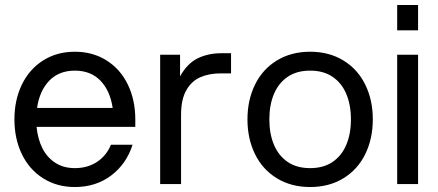

<svg xmlns="http://www.w3.org/2000/svg" viewBox="-20 -740 1761 772"><path d="M38 -260Q38 -338 68 -400Q98 -462 153.5 -497Q209 -532 281 -532Q353 -532 408.5 -497Q464 -462 494 -400Q524 -338 524 -260V-230H127Q132 -180 151 -143Q170 -106 203 -85Q236 -64 281 -64Q332 -64 370 -89Q408 -114 426 -158H513Q488 -80 426.5 -34Q365 12 281 12Q209 12 153.5 -23Q98 -58 68 -120Q38 -182 38 -260ZM281 -456Q217 -456 178 -415.5Q139 -375 129 -306H433Q423 -375 384 -415.5Q345 -456 281 -456Z M624 -520H704V-433Q733 -485 775 -505.5Q817 -526 870 -526H909V-445H868Q821 -445 785.5 -429.5Q750 -414 729 -377Q708 -340 708 -278V0H624Z M975 -260Q975 -338 1005.5 -400Q1036 -462 1093.5 -497Q1151 -532 1227 -532Q1303 -532 1360.5 -497Q1418 -462 1448.5 -400Q1479 -338 1479 -260Q1479 -182 1448.5 -120Q1418 -58 1360.5 -23Q1303 12 1227 12Q1151 12 1093.5 -23Q1036 -58 1005.5 -120Q975 -182 975 -260ZM1391 -260Q1391 -318 1372.5 -362Q1354 -406 1317.5 -431Q1281 -456 1227 -456Q1173 -456 1136.5 -431Q1100 -406 1081.5 -362Q1063 -318 1063 -260Q1063 -202 1081.5 -158Q1100 -114 1136.5 -89Q1173 -64 1227 -64Q1281 -64 1317.5 -89Q1354 -114 1372.5 -158Q1391 -202 1391 -260Z M1577 -520H1661V0H1577ZM1577 -720H1661V-618H1577Z"/></svg>

Font: Aspekta Variable
Style: Regular
Weight: 400
Designer: Ivo Dolenc
Version: Version 2.100